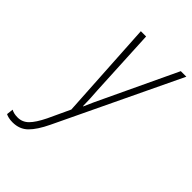

<svg xmlns="http://www.w3.org/2000/svg" viewBox="-338 -621 955 955"><g transform="rotate(45 139.5 -143.0)"><path d="M-62 243Q-78 243 -90.5 240Q-103 237 -110 233L-106 198Q-97 203 -86 205.5Q-75 208 -61 208Q-28 208 -4 184Q20 160 46 107L100 -9L69 -529H106L124 -170Q126 -143 127.5 -114Q129 -85 129 -62H131Q141 -85 154 -114Q167 -143 179 -167L350 -529H389L80 118Q50 181 18.5 212Q-13 243 -62 243Z"/></g></svg>

Font: Noto Sans Condensed ExtraLight
Style: Italic
Weight: 200
Width: 3
Italic angle: -12°
Designer: Monotype Design Team
Foundry: Monotype Imaging Inc.
Version: Version 2.013; ttfautohint (v1.8.4.7-5d5b)